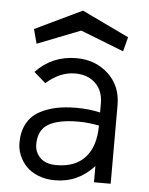

<svg xmlns="http://www.w3.org/2000/svg" viewBox="-52 -751 620 800"><g transform="rotate(5 258.0 -351.0)"><path d="M262.7 -625 82 -554.2 65.9 -614.3 262.7 -708.5 459.5 -614.3 443.8 -554.2ZM132.3 -393.6 83.5 -436.5Q151.9 -508.8 253.4 -508.8Q332.5 -508.8 386.5 -459Q440.4 -409.2 440.4 -329.1V0H370.6V-67.9Q304.2 5.9 207.5 5.9Q168 5.9 136.2 -7.1Q104.5 -20 85.4 -41Q66.4 -62 56.6 -86.7Q46.9 -111.3 46.9 -136.7Q46.9 -183.6 64.9 -217Q83 -250.5 115.5 -268.6Q147.9 -286.6 185.8 -294.7Q223.6 -302.7 270 -302.7Q324.7 -302.7 370.6 -292V-329.1Q370.6 -383.3 338.1 -414.1Q305.7 -444.8 253.4 -444.8Q189.9 -444.8 132.3 -393.6ZM284.2 -246.1Q201.2 -246.1 159.2 -221.4Q117.2 -196.8 117.2 -136.7Q117.2 -103.5 140.4 -80.6Q163.6 -57.6 207.5 -57.6Q287.1 -57.6 328.9 -104.2Q370.6 -150.9 370.6 -237.3Q324.7 -246.1 284.2 -246.1Z"/></g></svg>

Font: LilGrotesk
Style: Regular
Weight: 400
Designer: BSozoo
Foundry: BSozoo
Version: Version 1.004;PS 001.004;hotconv 1.0.70;makeotf.lib2.5.58329